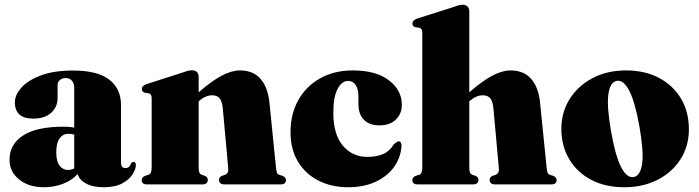

<svg xmlns="http://www.w3.org/2000/svg" viewBox="-20 -775 2936 807"><path d="M20 -103.5Q20 -168 76.5 -205.2Q133 -242.5 248 -242.5Q273.5 -242.5 292 -238.5V-406.5Q292 -425 282.2 -436Q272.5 -447 256.5 -447Q241.5 -447 231.8 -438.8Q222 -430.5 222 -416.5V-363Q222 -325 194.8 -300.8Q167.5 -276.5 120 -276.5Q42.5 -276.5 42.5 -345Q42.5 -375.5 69.5 -406.2Q96.5 -437 151 -457.8Q205.5 -478.5 287.5 -478.5Q389 -478.5 438.8 -440.5Q488.5 -402.5 488.5 -334V-91.5Q488.5 -68.5 507.5 -68.5Q524 -68.5 531 -88Q535 -94.5 541 -94.5Q551 -94.5 551 -81Q551 -64 537 -42Q523 -20 493.2 -4Q463.5 12 416.5 12Q369.5 12 341.2 -3.8Q313 -19.5 306.5 -43.5Q282 -16.5 244.2 -2.2Q206.5 12 165 12Q100.5 12 60.2 -20.8Q20 -53.5 20 -103.5ZM216.5 -135Q216.5 -96.5 230.5 -78.5Q244.5 -60.5 266.5 -60.5Q279 -60.5 292 -67.5V-209.5Q281.5 -212.5 267.5 -212.5Q244 -212.5 230.2 -193Q216.5 -173.5 216.5 -135Z M815 -452.5V-387Q870 -435 911.8 -457Q953.5 -479 988.5 -479Q1044 -479 1075 -443.5Q1106 -408 1112.5 -343.5L1140 -71Q1141.5 -56.5 1143.8 -49.8Q1146 -43 1153 -40.5L1167.5 -36Q1182 -30 1182 -18Q1182 0 1159.5 0H923.5Q900.5 0 900.5 -19Q900.5 -30 912 -35.5L926.5 -40.5Q933.5 -43.5 937 -50Q940.5 -56.5 939 -71L916.5 -318.5Q914 -347 903.8 -360.8Q893.5 -374.5 871.5 -374.5Q844 -374.5 816.5 -350.5L815 -349V-71Q815 -56.5 817.8 -50Q820.5 -43.5 827.5 -40.5L842 -35.5Q853.5 -30 853.5 -19Q853.5 0 830.5 0H598Q575.5 0 575.5 -18Q575.5 -30 590 -36L604.5 -40.5Q617.5 -45 617.5 -71V-362.5Q617.5 -380.5 604.5 -383L589.5 -385Q576 -388.5 576 -401.5Q576 -413.5 594.5 -421L742.5 -468.5Q759 -474.5 768.2 -477Q777.5 -479.5 787 -479.5Q800.5 -479.5 807.8 -472Q815 -464.5 815 -452.5Z M1669 -335Q1669 -297 1643.8 -272.5Q1618.5 -248 1575 -248Q1532 -248 1509.2 -272Q1486.5 -296 1486.5 -337.5V-369.5Q1486.5 -400.5 1474.8 -417.8Q1463 -435 1443.5 -435Q1417 -435 1399 -401.5Q1381 -368 1381 -301.5Q1381 -210 1421 -162.8Q1461 -115.5 1524 -115.5Q1561.5 -115.5 1589.2 -127Q1617 -138.5 1634.5 -167.5Q1648.5 -181 1656 -181Q1668 -180.5 1667.5 -159.5Q1663.5 -110 1634.8 -71.2Q1606 -32.5 1557 -10.2Q1508 12 1443.5 12Q1374 12 1319.2 -15.5Q1264.5 -43 1232.8 -95Q1201 -147 1201 -220Q1201 -295 1233.5 -353.5Q1266 -412 1325 -445.5Q1384 -479 1462.5 -479Q1561 -479 1615 -437.2Q1669 -395.5 1669 -335Z M1952.5 -727.5V-387Q2007.5 -435 2049.2 -457Q2091 -479 2126 -479Q2181.5 -479 2212.5 -443.5Q2243.5 -408 2250 -343.5L2277.5 -71Q2279 -56.5 2281.2 -49.8Q2283.5 -43 2290.5 -40.5L2305 -36Q2319.5 -30 2319.5 -18Q2319.5 0 2297 0H2061Q2038 0 2038 -19Q2038 -30 2049.5 -35.5L2064 -40.5Q2071 -43.5 2074.5 -50Q2078 -56.5 2076.5 -71L2054 -318.5Q2051.5 -347 2041.2 -360.8Q2031 -374.5 2009 -374.5Q1981.5 -374.5 1954 -350.5L1952.5 -349V-71Q1952.5 -56.5 1955.2 -50Q1958 -43.5 1965 -40.5L1979.5 -35.5Q1991 -30 1991 -19Q1991 0 1968 0H1735.5Q1713 0 1713 -18Q1713 -30 1727.5 -36L1742 -40.5Q1755 -45 1755 -71V-637.5Q1755 -655.5 1742 -658.5L1727 -660.5Q1713.5 -663.5 1713.5 -676.5Q1713.5 -689 1732 -696.5L1880 -743.5Q1896.5 -749.5 1905.8 -752.2Q1915 -755 1924.5 -755Q1938 -755 1945.2 -747.2Q1952.5 -739.5 1952.5 -727.5Z M2611.5 -479Q2690 -479 2749.5 -447.8Q2809 -416.5 2842.2 -360.8Q2875.5 -305 2875.5 -231.5Q2875.5 -161.5 2840.8 -106.5Q2806 -51.5 2744.8 -19.8Q2683.5 12 2603.5 12Q2524.5 12 2465.2 -19Q2406 -50 2372.8 -105.5Q2339.5 -161 2339.5 -233.5Q2339.5 -303.5 2374.5 -359Q2409.5 -414.5 2470.8 -446.8Q2532 -479 2611.5 -479ZM2644 -31Q2672 -36.5 2679 -87.5Q2686 -138.5 2667.5 -244Q2649 -347 2624.8 -393.8Q2600.5 -440.5 2571.5 -435Q2544 -429 2537 -378.2Q2530 -327.5 2548.5 -222Q2566.5 -119 2590.8 -72.2Q2615 -25.5 2644 -31Z"/></svg>

Font: Fraunces 72pt Black
Style: Regular
Weight: 900
Version: Version 1.000;[0bf87f6ff]